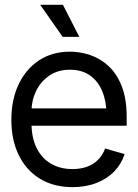

<svg xmlns="http://www.w3.org/2000/svg" viewBox="-20 -768 573 800"><path d="M282.2 11.7Q203.6 11.7 146.2 -23.4Q88.9 -58.6 58.1 -121.8Q27.3 -185.1 27.3 -268.6Q27.3 -352.5 57.6 -416.5Q87.9 -480.5 142.8 -516.6Q197.8 -552.7 271.5 -552.7Q314 -552.7 356 -538.6Q397.9 -524.4 432.4 -492.7Q466.8 -460.9 487.3 -408.7Q507.8 -356.4 507.8 -280.3V-244.1H86.9V-316.4H462.4L423.8 -289.1Q423.8 -343.8 406.7 -386.2Q389.6 -428.7 355.7 -453.1Q321.8 -477.5 271.5 -477.5Q221.2 -477.5 185.3 -452.9Q149.4 -428.2 130.4 -388.7Q111.3 -349.1 111.3 -303.7V-255.9Q111.3 -193.8 132.8 -150.9Q154.3 -107.9 192.9 -85.7Q231.4 -63.5 282.2 -63.5Q314.9 -63.5 341.8 -73Q368.7 -82.5 388.2 -101.8Q407.7 -121.1 418 -149.4L499 -126Q486.3 -85 456.3 -54Q426.3 -22.9 381.8 -5.6Q337.4 11.7 282.2 11.7ZM310.5 -614.3H241.2L147.5 -748H242.2Z"/></svg>

Font: Inter Tight
Style: Regular
Weight: 400
Designer: Rasmus Andersson
Foundry: rsms
Version: Version 3.002